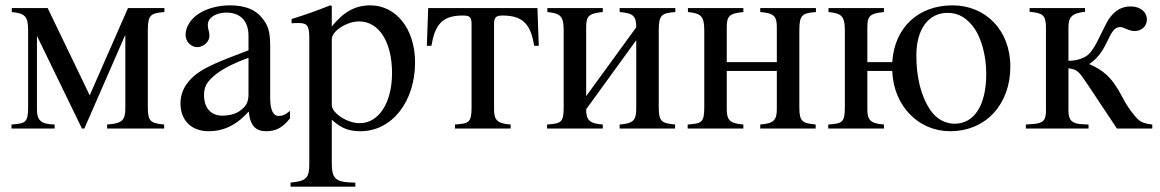

<svg xmlns="http://www.w3.org/2000/svg" viewBox="-20 -480 4331 717"><path d="M594 -450H458L315 -124L158 -450H24V-435C73 -430 85 -420 85 -366V-79C85 -21 74 -19 23 -15V0H184V-15C131 -16 118 -32 118 -72V-344H119L286 0H295L447 -348H448V-74C448 -30 435 -19 380 -15V0H593V-15C544 -20 532 -25 532 -79V-366C532 -425 543 -431 594 -435Z M908 -130C908 -101 902 -84 873 -64C856 -53 831 -48 811 -48C772 -48 742 -72 742 -125C742 -156 752 -172 776 -194C801 -217 846 -242 908 -264ZM1063 -66C1046 -52 1036 -47 1020 -47C1002 -47 989 -67 989 -113V-304C989 -365 981 -386 957 -415C933 -444 895 -460 839 -460C794 -460 752 -448 724 -430C689 -408 673 -376 673 -350C673 -323 695 -304 716 -304C742 -304 762 -326 762 -345C762 -366 756 -369 756 -387C756 -414 786 -433 826 -433C871 -433 908 -408 908 -346V-292C795 -250 754 -231 724 -211C685 -185 654 -146 654 -94C654 -28 697 10 759 10C802 10 855 -3 908 -63H909C914 -10 936 10 973 10C1007 10 1033 0 1063 -38Z M1219 -334C1219 -364 1275 -400 1321 -400C1395 -400 1444 -324 1444 -207C1444 -97 1395 -20 1323 -20C1276 -20 1219 -58 1219 -88ZM1219 -458 1213 -460C1160 -439 1124 -426 1069 -409V-393C1078 -394 1085 -394 1094 -394C1128 -394 1135 -384 1135 -337V133C1135 185 1124 196 1065 202V217H1307V202C1232 201 1219 189 1219 126V-33C1255 0 1284 10 1326 10C1445 10 1530 -102 1530 -247C1530 -371 1460 -460 1363 -460C1307 -460 1263 -436 1219 -381Z M1992 -309 1987 -450H1579L1574 -309H1591C1604 -385 1629 -422 1707 -422C1733 -422 1741 -418 1741 -390V-79C1741 -21 1730 -19 1679 -15V0H1887V-15C1836 -19 1825 -32 1825 -72V-390C1825 -414 1831 -422 1857 -422C1937 -422 1962 -385 1975 -309Z M2502 -450H2294V-435C2345 -431 2356 -420 2356 -378L2169 -121V-377C2169 -419 2177 -430 2231 -435V-450H2024V-435C2073 -430 2085 -420 2085 -366V-79C2085 -21 2074 -19 2023 -15V0H2231V-15C2180 -19 2169 -32 2169 -72L2356 -330V-74C2356 -30 2344 -19 2294 -15V0H2501V-15C2452 -20 2440 -25 2440 -79V-366C2440 -425 2451 -431 2502 -435Z M3027 -450H2819V-435C2870 -431 2881 -420 2881 -378V-248H2694V-377C2694 -419 2702 -430 2756 -435V-450H2549V-435C2598 -430 2610 -420 2610 -366V-79C2610 -21 2599 -19 2548 -15V0H2756V-15C2705 -19 2694 -32 2694 -72V-215H2881V-74C2881 -30 2869 -19 2819 -15V0H3026V-15C2977 -20 2965 -25 2965 -79V-366C2965 -425 2976 -431 3027 -435Z M3663 -204C3663 -88 3619 -18 3545 -18C3509 -18 3477 -36 3455 -68C3418 -122 3402 -194 3402 -273C3402 -373 3449 -432 3518 -432C3561 -432 3589 -412 3613 -382C3645 -341 3663 -272 3663 -204ZM3219 -248V-377C3219 -419 3227 -430 3281 -435V-450H3074V-435C3123 -430 3135 -420 3135 -366V-79C3135 -21 3124 -19 3073 -15V0H3281V-15C3230 -19 3219 -32 3219 -72V-215H3312C3317 -83 3411 10 3528 10C3663 10 3753 -92 3753 -231C3753 -369 3659 -460 3537 -460C3408 -460 3320 -376 3312 -248Z M4283 0V-15C4260 -17 4242 -23 4230 -34C4218 -45 4192 -77 4172 -116C4131 -196 4096 -219 4049 -240V-242C4122 -290 4118 -379 4163 -379C4177 -379 4195 -364 4217 -364C4243 -364 4263 -382 4263 -408C4263 -433 4241 -456 4202 -456C4162 -456 4133 -434 4111 -392C4088 -348 4065 -288 4036 -270C4018 -259 3995 -253 3970 -253V-379C3970 -415 3982 -431 4032 -436V-450H3825V-436C3872 -431 3886 -426 3886 -377V-67C3886 -33 3878 -20 3839 -17L3811 -15V0H4045V-15L4022 -16C3982 -18 3970 -32 3970 -67V-225C4003 -220 4007 -216 4042 -164L4151 0Z"/></svg>

Font: XITS
Style: Regular
Weight: 400
Designer: MicroPress Inc., with final additions and corrections provided by Coen Hoffman, Elsevier (retired)
Version: Version 1.302